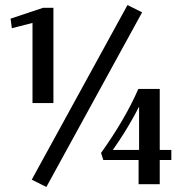

<svg xmlns="http://www.w3.org/2000/svg" viewBox="-20 -731 717 762"><path d="M109 -322V-640L27 -619L22 -657L151 -700H192V-322ZM164 11 106 -18 486 -711 544 -682ZM530 0V-96H390L381 -124Q426 -187 463.5 -250.5Q501 -314 529 -378H614V-136H660V-96H614V0ZM417 -121 406 -136H532V-331L541 -326Q516 -275 485 -223.5Q454 -172 417 -121Z"/></svg>

Font: Sutasoma
Style: Regular
Weight: 400
Designer: Izhar Fathurrohim, Akbar Rohmanto, Arusyal Khofiqoini
Foundry: Kiwari Kolektiv
Version: Version 1.102